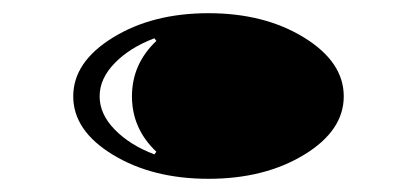

<svg xmlns="http://www.w3.org/2000/svg" viewBox="-20 -249 634 291"><path d="M441 -192Q501 -155 501 -103Q501 -51 441 -14.5Q381 22 296 22Q211 22 151 -14.5Q91 -51 91 -103Q91 -155 151 -192Q211 -229 296 -229Q381 -229 441 -192ZM217 -187 214 -191Q177 -177 154 -153.5Q131 -130 131 -103Q131 -76 154 -52.5Q177 -29 214 -15L217 -19Q180 -54 180 -103Q180 -152 217 -187Z"/></svg>

Font: Diplomata SC
Style: Regular
Weight: 400
Width: 7
Designer: Eduardo Rodriguez Tunni
Foundry: Eduardo Rodriguez Tunni
Version: Version 1.001